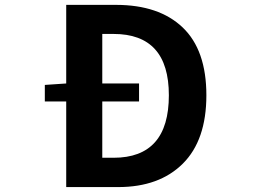

<svg xmlns="http://www.w3.org/2000/svg" viewBox="-20 -760 1040 780"><path d="M395.5 -119.1H441.4Q666 -119.1 666 -373Q666 -622.1 441.4 -622.1H395.5V-420.9H544.9V-347.7H395.5ZM249 -740.2H451.2Q626 -740.2 722.2 -648.4Q818.4 -556.6 818.4 -373Q818.4 -190.4 722.7 -95.2Q627 0 460 0H249V-347.7H162.1V-415L249 -420.9Z"/></svg>

Font: Gen Shin Gothic Monospace Bold
Style: Bold
Weight: 700
Designer: [Source Han Sans]
Ryoko NISHIZUKA  (kana & ideographs); Paul D. Hunt (Latin, Greek & Cyrillic); Wenlong ZHANG  (bopomofo
Version: Version 1.002.20150607